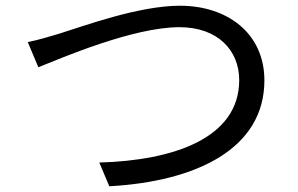

<svg xmlns="http://www.w3.org/2000/svg" viewBox="-20 -669 1040 671"><path d="M77 -522 114 -434C192 -465 444 -574 607 -574C741 -574 816 -493 816 -389C816 -186 586 -108 327 -101L362 -18C668 -35 904 -150 904 -388C904 -554 773 -649 609 -649C464 -649 270 -577 186 -551C149 -540 113 -529 77 -522Z"/></svg>

Font: Source Han Sans KR Regular
Style: Regular
Weight: 400
Designer: Ryoko NISHIZUKA (kana & ideographs); Paul D. Hunt (Latin, Greek & Cyrillic); Wenlong ZHANG (bopomofo); Sandoll Communica
Foundry: Adobe Systems Incorporated
Version: Version 1.004;PS 1.004;hotconv 1.0.82;makeotf.lib2.5.63406